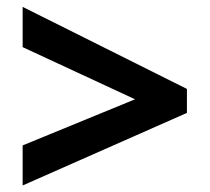

<svg xmlns="http://www.w3.org/2000/svg" viewBox="-20 -646 621 567"><path d="M46.9 -216.6 378.8 -352.8 46.9 -506.8V-625.7L532 -383.4V-312.6L46.9 -98.3Z"/></svg>

Font: Noto Sans Meetei Mayek
Style: Regular
Weight: 400
Designer: Monotype Design Team and Neelakash Kshetrimayum
Foundry: Monotype Imaging Inc.
Version: Version 2.002